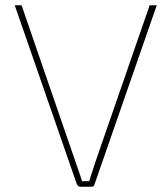

<svg xmlns="http://www.w3.org/2000/svg" viewBox="-20 -710 627 730"><path d="M339 -8Q337 0 328 0H286Q276 0 272 -10L36 -690H62L267 -95Q286 -41 292 -21H319L344 -98L549 -690H576Z"/></svg>

Font: Taylor Sans Thin
Style: Regular
Weight: 100
Italic angle: -8°
Designer: Natanael Gama
Version: Version 1.001 September 8, 2015